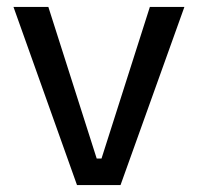

<svg xmlns="http://www.w3.org/2000/svg" viewBox="-20 -536 573 556"><path d="M203 0 19 -516H120L260 -77H274L414 -516H514L329 0Z"/></svg>

Font: Bricolage Grotesque 17pt
Style: Regular
Weight: 400
Version: Version 1.001;gftools[0.9.33.dev8+g029e19f]